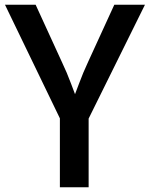

<svg xmlns="http://www.w3.org/2000/svg" viewBox="-20 -788 631 808"><path d="M232 0V-290L1 -768H130L240 -528Q262 -482 279 -436Q296 -390 314 -345H277Q296 -391 312.5 -436Q329 -481 351 -528L461 -768H590L353 -289V0Z"/></svg>

Font: Yaldevi SemiBold
Style: Regular
Weight: 600
Designer: Sol Matas, Rajitha Manaperi, Kosala Senevirathne
Foundry: Mooniak
Version: Version 1.100